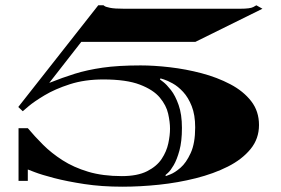

<svg xmlns="http://www.w3.org/2000/svg" viewBox="-20 -683 1060 725"><path d="M442 22Q364 22 298.5 12Q233 2 185 -10.5Q137 -23 111 -33Q85 -43 85 -43V0H50V-199H85Q111 -168 142.5 -136.5Q174 -105 216 -78Q258 -51 313 -34.5Q368 -18 440 -18Q499 -18 535.5 -36.5Q572 -55 590.5 -83Q609 -111 615.5 -141.5Q622 -172 622 -197Q622 -222 615 -253.5Q608 -285 583.5 -314.5Q559 -344 508 -363.5Q457 -383 370 -383Q300 -383 244 -365Q188 -347 148 -323Q108 -299 87 -281Q66 -263 66 -263L49 -279L351 -663H371Q371 -663 375 -660Q379 -657 395.5 -653.5Q412 -650 449 -650H886Q925 -650 936.5 -656.5Q948 -663 948 -663L971 -650L718 -525H287L166 -370Q216 -390 262.5 -404.5Q309 -419 367.5 -427.5Q426 -436 511 -436Q562 -436 622 -429Q682 -422 741 -406.5Q800 -391 849.5 -365Q899 -339 928.5 -301Q958 -263 958 -211Q958 -159 926 -120Q894 -81 840.5 -54Q787 -27 719.5 -10Q652 7 580.5 14.5Q509 22 442 22ZM606 -18Q606 -18 623 -24.5Q640 -31 661.5 -49.5Q683 -68 700 -105Q717 -142 717 -202Q717 -249 704 -282Q691 -315 671.5 -336Q652 -357 632 -368Q612 -379 599 -383Q586 -387 586 -387L584 -383Q584 -383 596.5 -373.5Q609 -364 625.5 -343Q642 -322 654.5 -286.5Q667 -251 667 -200Q667 -149 657.5 -114.5Q648 -80 636 -59.5Q624 -39 614.5 -30.5Q605 -22 605 -22Z"/></svg>

Font: Diplomata SC
Style: Regular
Weight: 400
Designer: Eduardo Rodriguez Tunni
Foundry: Eduardo Rodriguez Tunni
Version: Version 1.002; ttfautohint (v1.8.4.7-5d5b);gftools[0.9.23]